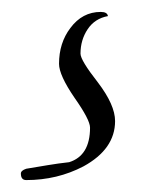

<svg xmlns="http://www.w3.org/2000/svg" viewBox="-20 -22 264 322"><path d="M24 280Q15 280 15 269Q15 264 24 261Q42 258 60 255Q78 252 96 250Q131 239 131 192Q131 179 105 142Q79 104 79 85Q79 50 98 25Q118 -2 149 -2Q160 -2 161 5Q139 9 127 27Q115 45 115 68Q115 79 144 116Q173 154 173 181Q173 228 120 257Q76 280 24 280Z"/></svg>

Font: WindSong Medium
Style: Regular
Weight: 500
Designer: Robert E. Leuschke
Foundry: Robert E. Leuschke
Version: Version 1.010; ttfautohint (v1.8.3)